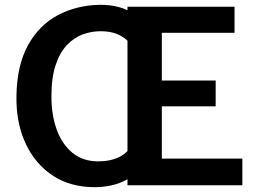

<svg xmlns="http://www.w3.org/2000/svg" viewBox="-20 -771 1068 799"><path d="M48.5 -375Q51 -500 96.5 -582.8Q142 -665.5 219.5 -707.2Q297 -749 395 -751Q436 -751.5 474 -741.8Q512 -732 538.5 -709.5L539 -568.5Q518.5 -601 484.2 -621Q450 -641 398 -641Q360.5 -641 324.2 -627.8Q288 -614.5 258.5 -583.5Q229 -552.5 211.5 -500.2Q194 -448 194 -370Q194 -291.5 216.5 -230.5Q239 -169.5 282.2 -134.5Q325.5 -99.5 389 -99.5Q440.5 -99.5 478 -118.5Q515.5 -137.5 538.5 -181.5L542.5 -46.5Q514.5 -23.5 474.8 -8.5Q435 6.5 378.5 8Q274.5 9 199.8 -40.2Q125 -89.5 85.5 -176.2Q46 -263 48.5 -375ZM510.5 0V-743H956V-634.5H653.5V-436H877.5V-328.5H653.5V-111H988.5V0Z"/></svg>

Font: Merriweather Sans SemiBold
Style: Regular
Weight: 600
Designer: Eben Sorkin
Foundry: Eben Sorkin
Version: Version 2.001